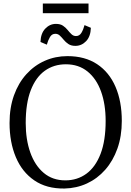

<svg xmlns="http://www.w3.org/2000/svg" viewBox="-20 -1074 756 1105"><path d="M351 11Q248 12.5 177.5 -35.8Q107 -84 71 -169.8Q35 -255.5 35 -366Q35 -454.5 60.5 -525.5Q86 -596.5 131.8 -647Q177.5 -697.5 238 -724.2Q298.5 -751 368 -751Q469 -751 538.8 -704.8Q608.5 -658.5 644.8 -574.5Q681 -490.5 681 -378Q681 -290.5 655.8 -219.2Q630.5 -148 585.5 -97Q540.5 -46 480.5 -18.2Q420.5 9.5 351 11ZM356 -36Q425 -36 477.2 -74.2Q529.5 -112.5 558.8 -188.5Q588 -264.5 588 -378Q588 -474 561.5 -547.5Q535 -621 483.8 -662.5Q432.5 -704 359 -704Q290 -704 238 -666.8Q186 -629.5 157 -554.5Q128 -479.5 128 -366Q128 -270.5 154.5 -196Q181 -121.5 231.8 -78.8Q282.5 -36 356 -36ZM414 -810Q389.5 -810 373.8 -820.5Q358 -831 346.8 -844.8Q335.5 -858.5 324.5 -869Q313.5 -879.5 298.5 -879.5Q278.5 -879.5 267.5 -860.8Q256.5 -842 249.5 -817L213 -832.5Q214.5 -882 240.5 -909.2Q266.5 -936.5 302 -936.5Q327 -936.5 342.5 -926Q358 -915.5 369.2 -901.5Q380.5 -887.5 391.5 -877Q402.5 -866.5 417.5 -866.5Q437.5 -866.5 448.8 -885.5Q460 -904.5 466.5 -929.5L503 -914Q501.5 -864 475.5 -837Q449.5 -810 414 -810ZM489.5 -1053.5V-998H226.5V-1053.5Z"/></svg>

Font: Merriweather Light
Style: Regular
Weight: 300
Designer: Eben Sorkin
Foundry: Eben Sorkin
Version: Version 2.100